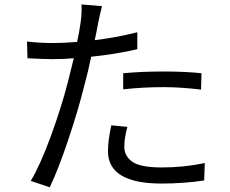

<svg xmlns="http://www.w3.org/2000/svg" viewBox="-20 -795 1017 850"><path d="M431.6 -767.6Q425.8 -747.1 414.1 -691.4Q407.2 -652.3 399.4 -617.2Q502 -629.9 587.9 -652.3V-577.1Q490.2 -554.7 383.8 -543.9Q370.1 -477.5 352.5 -413.1Q325.2 -303.7 281.2 -173.3Q237.3 -43 200.2 34.2L116.2 5.9Q158.2 -64.5 204.6 -190.9Q251 -317.4 280.3 -430.7Q291 -472.7 306.6 -537.1Q262.7 -533.2 214.8 -533.2Q171.9 -533.2 101.6 -537.1L99.6 -611.3Q153.3 -604.5 215.8 -604.5Q259.8 -604.5 321.3 -609.4Q330.1 -647.5 336.9 -695.3Q342.8 -736.3 340.8 -775.4ZM458 -126Q458 -171.9 472.7 -240.2L543.9 -233.4Q530.3 -183.6 530.3 -145.5Q530.3 -104.5 565.4 -79.1Q600.6 -53.7 696.3 -53.7Q794.9 -53.7 886.7 -73.2L883.8 3.9Q792 17.6 695.3 17.6Q458 17.6 458 -126ZM525.4 -399.4V-470.7Q606.4 -478.5 703.1 -478.5Q801.8 -478.5 872.1 -470.7L870.1 -398.4Q779.3 -409.2 705.1 -409.2Q610.4 -409.2 525.4 -399.4Z"/></svg>

Font: Min Sans
Style: Regular
Weight: 400
Designer: Jinseong-Kim, NotoSansCJK, Nunito
Foundry: Jinseong-Kim
Version: Version 1.400;Glyphs 3.1.2 (3151)